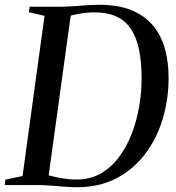

<svg xmlns="http://www.w3.org/2000/svg" viewBox="-33 -771 732 800"><path d="M90.5 -743H227.5Q267.5 -744 306.2 -747.5Q345 -751 382 -751Q460 -751 514.8 -728.5Q569.5 -706 603.8 -665.2Q638 -624.5 653.8 -569Q669.5 -513.5 669.5 -447Q669.5 -355.5 644.2 -273.2Q619 -191 570.2 -127.5Q521.5 -64 450.8 -27.5Q380 9 289.5 9Q264.5 9 243.5 7.5Q222.5 6 202.2 4.2Q182 2.5 160.8 1.2Q139.5 0 114 0H-13L-10.5 -22.5L61 -37.5L152.5 -705L87.5 -720ZM166.5 -16.5 144 -46.5Q165.5 -41.5 187.5 -36Q209.5 -30.5 234 -26.8Q258.5 -23 287.5 -23Q342.5 -23 386 -47.8Q429.5 -72.5 461.5 -114.8Q493.5 -157 514.8 -211Q536 -265 546.5 -325Q557 -385 557 -443.5Q557 -511.5 546.5 -563Q536 -614.5 513 -649.5Q490 -684.5 452.5 -702Q415 -719.5 360.5 -719.5Q338 -719.5 316.2 -716.5Q294.5 -713.5 276 -709.5Q257.5 -705.5 245.5 -702L264.5 -727Z"/></svg>

Font: Merriweather 120pt
Style: Italic
Weight: 400
Italic angle: -7.8°
Version: Version 2.101